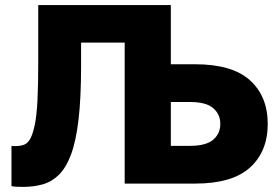

<svg xmlns="http://www.w3.org/2000/svg" viewBox="-20 -720 1100 753"><path d="M70 13Q62 13 47.5 12.5Q33 12 25 10V-148Q28 -147 40 -147Q60 -147 74.5 -152.5Q89 -158 99 -176.5Q109 -195 116.5 -231Q124 -267 127 -327.5Q130 -388 130 -480V-700H650V-468H745Q891 -468 960.5 -405Q1030 -342 1030 -234Q1030 -126 960.5 -63Q891 0 745 0H469V-553H298V-460Q298 -336 288 -251Q278 -166 258.5 -114Q239 -62 211 -34.5Q183 -7 147.5 3Q112 13 70 13ZM650 -148H725Q788 -148 816 -172Q844 -196 844 -234Q844 -272 816 -296Q788 -320 725 -320H650Z"/></svg>

Font: Golos Text
Style: Bold
Weight: 700
Designer: A.Korolkova, Vitaly Kuzmin
Foundry: ParaType Ltd
Version: Version 2.004